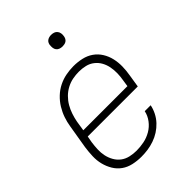

<svg xmlns="http://www.w3.org/2000/svg" viewBox="-209 -809 917 917"><g transform="rotate(-45 250.0 -350.5)"><path d="M198 8Q170 8 143 2Q116 -4 95 -19Q74 -34 60.5 -56.5Q47 -79 40.5 -105Q34 -131 35 -159Q36 -187 40 -215L60 -335Q64 -361 72.5 -385.5Q81 -410 95 -433Q109 -456 129 -475Q149 -494 173 -506Q197 -518 223 -523Q249 -528 274 -528Q302 -528 329 -522Q356 -516 377.5 -501Q399 -486 413 -463.5Q427 -441 433 -415Q439 -389 438.5 -361Q438 -333 433 -305L423 -242H85L79 -209Q76 -187 75 -165Q74 -143 78.5 -122Q83 -101 93.5 -82.5Q104 -64 120.5 -51.5Q137 -39 158.5 -34Q180 -29 202 -29Q227 -29 252.5 -34Q278 -39 301.5 -52.5Q325 -66 341.5 -88Q358 -110 363 -135H403Q399 -114 388.5 -93Q378 -72 362 -55Q346 -38 326.5 -25.5Q307 -13 285 -5.5Q263 2 241.5 5Q220 8 198 8ZM91 -278H389L394 -311Q398 -333 398.5 -355Q399 -377 395 -398Q391 -419 381 -437Q371 -455 354.5 -468Q338 -481 317 -486Q296 -491 274 -491Q253 -491 232 -487Q211 -483 191 -472.5Q171 -462 155 -446Q139 -430 128 -411Q117 -392 110 -371Q103 -350 99 -329ZM305 -631Q295 -631 286.5 -634Q278 -637 272.5 -644Q267 -651 266 -660.5Q265 -670 266 -680Q267 -686 270 -692Q273 -698 279 -702Q285 -706 291.5 -707.5Q298 -709 304 -709Q314 -709 322.5 -706Q331 -703 336.5 -696Q342 -689 343.5 -679.5Q345 -670 343 -660Q342 -654 339 -648Q336 -642 330.5 -638Q325 -634 318 -632.5Q311 -631 305 -631Z"/></g></svg>

Font: Iosevka Extralight Oblique
Style: Regular
Weight: 200
Italic angle: -9°
Monospace: yes
Designer: Belleve Invis
Foundry: Belleve Invis
Version: Version 32.5.0; ttfautohint (v1.8.4)